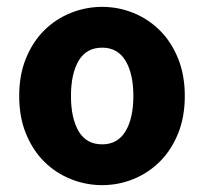

<svg xmlns="http://www.w3.org/2000/svg" viewBox="-20 -528 595 560"><path d="M278 12Q231 12 187 -5.5Q143 -23 109.5 -56Q76 -89 56 -137.5Q36 -186 36 -248Q36 -310 56 -358.5Q76 -407 109.5 -440Q143 -473 187 -490.5Q231 -508 278 -508Q325 -508 368.5 -490.5Q412 -473 445.5 -440Q479 -407 499 -358.5Q519 -310 519 -248Q519 -186 499 -137.5Q479 -89 445.5 -56Q412 -23 368.5 -5.5Q325 12 278 12ZM278 -107Q323 -107 346 -145Q369 -183 369 -248Q369 -313 346 -351Q323 -389 278 -389Q232 -389 209.5 -351Q187 -313 187 -248Q187 -183 209.5 -145Q232 -107 278 -107Z"/></svg>

Font: Giro Regular
Style: Bold
Weight: 700
Designer: Paul D. Hunt
Foundry: Adobe Systems Incorporated
Version: Version 1.000;PS 1.0;hotconv 1.0.88;makeotf.lib2.5.647800